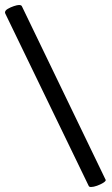

<svg xmlns="http://www.w3.org/2000/svg" viewBox="-69 -742 447 768"><path d="M295 6Q288 6 286 2L-47 -686Q-48 -688 -48.5 -689.5Q-49 -691 -49 -692Q-49 -700 -38 -706.5Q-27 -713 -13.5 -717.5Q0 -722 7 -722Q17 -722 19 -716L352 -26Q354 -23 354 -22Q354 -17 343.5 -10.5Q333 -4 319 1Q305 6 295 6Z"/></svg>

Font: Junicode SmExp
Style: Bold Italic
Weight: 700
Width: 6
Italic angle: -11°
Designer: Peter S. Baker
Version: Version 2.205; ttfautohint (v1.8.4)